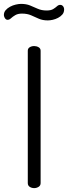

<svg xmlns="http://www.w3.org/2000/svg" viewBox="-67 -968 350 988"><path d="M109 0Q96 0 86 -6.5Q76 -13 76 -26V-707Q76 -719 86 -725Q96 -731 109 -731Q121 -731 131.5 -725Q142 -719 142 -707V-26Q142 -13 131.5 -6.5Q121 0 109 0ZM179 -863Q152 -863 132 -872Q112 -881 92.5 -889.5Q73 -898 46 -898Q25 -898 11.5 -890Q-2 -882 -10.5 -874Q-19 -866 -28 -866Q-34 -866 -38 -870Q-42 -874 -44.5 -880Q-47 -886 -47 -891Q-47 -905 -38 -915.5Q-29 -926 -15 -933.5Q-1 -941 14.5 -944.5Q30 -948 41 -948Q68 -948 87.5 -940Q107 -932 127 -923Q147 -914 173 -914Q195 -914 207 -921.5Q219 -929 226.5 -936Q234 -943 243 -943Q250 -943 254.5 -939Q259 -935 261 -930Q263 -925 263 -920Q263 -904 254 -893.5Q245 -883 231.5 -876Q218 -869 204 -866Q190 -863 179 -863Z"/></svg>

Font: Dosis
Style: Regular
Weight: 400
Designer: EdgarTolentino, PabloImpallari, IginoMarini
Foundry: EdgarTolentino, PabloImpallari, IginoMarini
Version: Version 3.001; ttfautohint (v1.8.2)